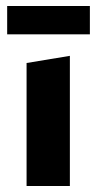

<svg xmlns="http://www.w3.org/2000/svg" viewBox="-20 -623 324 643"><path d="M69 0V-412L214 -436V0ZM4 -508V-603H281V-508Z"/></svg>

Font: Ysabeau Infant ExtraBold
Style: Regular
Weight: 800
Designer: Christian Thalmann (Catharsis Fonts)
Version: Version 2.001;gftools[0.9.30]; featfreeze: ss01,ss02,lnum